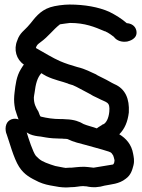

<svg xmlns="http://www.w3.org/2000/svg" viewBox="-20 -650 626 845"><path d="M547 -157C550 -213 533 -259 483 -280C468 -287 457 -295 432 -307C423 -312 410 -317 402 -323C380 -332 358 -346 320 -355C295 -362 267 -371 244 -381C212 -395 175 -418 141 -437C140 -438 141 -435 138 -440C142 -452 146 -455 158 -464C194 -490 212 -518 244 -543C252 -544 284 -549 288 -549C354 -549 395 -532 442 -512H444L445 -511C454 -508 478 -491 481 -488C494 -470 517 -464 537 -467H539C547 -469 588 -478 580 -516C575 -537 557 -547 538 -548C515 -568 489 -584 461 -598C414 -619 352 -630 286 -630C261 -630 222 -625 201 -618C154 -603 130 -566 115 -548L101 -532C90 -519 66 -504 56 -472C39 -432 52 -388 85 -366C81 -360 76 -353 72 -346C52 -314 48 -276 44 -242C43 -233 42 -223 42 -213C42 -192 45 -179 47 -167L48 -165L54 -146C60 -128 69 -104 80 -86C96 -60 125 -52 159 -49L182 -45C199 -42 226 -40 246 -40C251 -40 257 -40 263 -39H268C272 -39 276 -38 277 -38C303 -25 334 -18 357 -12L429 8C456 16 467 19 471 24L478 34C480 39 482 46 484 55C484 69 478 74 477 74C448 78 422 84 392 88C387 88 372 85 351 84H349C335 84 324 85 314 86L294 88H285C277 88 273 89 270 89C269 89 266 89 263 88H262L241 84C227 82 220 80 203 74C169 62 158 57 138 36C125 20 105 -42 97 -69V-70C94 -80 91 -88 91 -88C88 -93 86 -115 63 -124C41 -133 16 -124 8 -103C3 -90 4 -77 7 -65V-64L8 -63C20 -30 40 47 64 84C87 120 116 134 151 151C174 161 193 165 218 169L241 173H242C250 174 260 175 270 175C282 175 287 174 288 174C317 174 328 169 346 169C352 170 359 170 360 170C390 177 417 174 440 167C469 161 504 160 533 137C557 120 562 97 567 79C573 56 568 40 566 27C559 -14 535 -41 505 -59C529 -83 542 -114 547 -155ZM406 -85C391 -91 364 -97 348 -104C330 -115 306 -124 271 -125C263 -126 250 -126 246 -126C215 -126 188 -130 159 -137C156 -139 153 -148 149 -159C137 -178 129 -194 129 -221C129 -226 131 -233 132 -241C137 -281 144 -308 162 -328C167 -325 174 -320 184 -315C219 -298 253 -292 280 -282L281 -281L301 -275C304 -274 306 -272 316 -268C341 -254 369 -241 390 -228L411 -218C450 -197 465 -204 461 -158C458 -128 447 -109 435 -103H433C424 -96 416 -93 406 -85Z"/></svg>

Font: Stray Cat
Style: BlkExt
Weight: 900
Version: Version 1.0